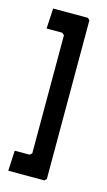

<svg xmlns="http://www.w3.org/2000/svg" viewBox="-108 -528 313 562"><g transform="rotate(15 48.5 -247.5)"><path d="M-18.6 -494.1H86.9L92.8 -488.3V-7.3L86.9 -1.5H-22.5L-19.5 -63H25.4L32.2 -68.8V-426.8L25.4 -432.6H-22Z"/></g></svg>

Font: Urdu Khush Khati
Style: Regular
Weight: 400
Version: Version 001.500